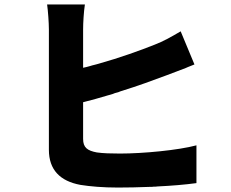

<svg xmlns="http://www.w3.org/2000/svg" viewBox="-20 -815 1040 864"><path d="M864 9V-161C782 -139 624 -124 520 -124C478 -124 445 -125 416 -129C373 -137 354 -151 354 -190V-355C391 -364 429 -375 466 -386L477 -389C480 -390 483 -391 487 -392L497 -396C502 -397 507 -399 512 -400L522 -404C600 -428 673 -455 729 -476C754 -485 784 -497 816 -509L825 -513L835 -517C842 -520 848 -522 855 -525L793 -674C747 -647 715 -629 676 -614C611 -588 519 -555 423 -528L412 -525C407 -524 402 -522 396 -521L386 -518C375 -515 365 -512 354 -510V-682C354 -713 357 -762 362 -795H192C196 -767 200 -712 200 -682V-141C200 -51 250 0 342 17C386 24 443 29 511 29C555 29 603 28 652 26H663C668 25 673 25 679 25L689 24C752 21 813 16 864 9Z"/></svg>

Font: Glow Sans SC Normal ExtraBold
Style: Regular
Weight: 800
Designer: Ryoko NISHIZUKA (kana, bopomofo & ideographs); Paul D. Hunt (Latin, Greek & Cyrillic); Sandoll Communications, Soo-young
Version: Version 0.93